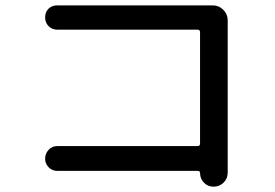

<svg xmlns="http://www.w3.org/2000/svg" viewBox="-20 -700 1040 725"><path d="M725.6 -148.4Q734.4 -148.4 735.4 -156.2V-579.1Q735.4 -587.9 725.6 -587.9H196.3Q176.8 -587.9 163.6 -601.1Q150.4 -614.3 150.4 -634.3Q150.4 -654.3 163.1 -667Q175.8 -679.7 196.3 -679.7H783.2Q806.6 -679.7 823.2 -663.1Q839.8 -646.5 839.8 -623V-47.9Q839.8 -25.4 824.2 -10.3Q808.6 4.9 786.6 4.9Q764.6 4.9 750 -10.3Q735.4 -25.4 735.4 -46.9Q735.4 -54.7 726.6 -54.7H196.3Q176.8 -54.7 163.6 -68.4Q150.4 -82 150.4 -100.6Q150.4 -120.1 163.6 -134.3Q176.8 -148.4 196.3 -148.4Z"/></svg>

Font: Rounded Mgen+ 2p medium
Style: Regular
Weight: 500
Designer: [Source Han Sans]
Ryoko NISHIZUKA  (kana & ideographs); Paul D. Hunt (Latin, Greek & Cyrillic); Wenlong ZHANG  (bopomofo
Version: Version 1.059.20150602